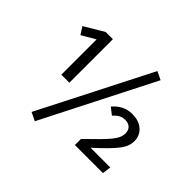

<svg xmlns="http://www.w3.org/2000/svg" viewBox="-185 -987 1301 1301"><g transform="rotate(45 466.0 -336.0)"><path d="M205 -689H274V-272H197V-610L99 -553L65 -606ZM233 49 640 -750 699 -721 293 78ZM727 -424Q771 -424 802 -408Q833 -392 849.5 -365Q866 -338 866 -304Q866 -279 857 -255Q848 -231 827 -204Q806 -177 772 -142.5Q738 -108 687 -62H876L868 0H599V-58Q655 -112 691.5 -149Q728 -186 748.5 -211.5Q769 -237 777.5 -257Q786 -277 786 -298Q786 -329 768 -345.5Q750 -362 721 -362Q695 -362 675.5 -351.5Q656 -341 636 -318L587 -356Q613 -388 648 -406Q683 -424 727 -424Z"/></g></svg>

Font: Fira Sans Variable
Style: Regular
Weight: 400
Designer: Carrois Corporate & Edenspiekermann AG
Foundry: Carrois Corporate GbR & Edenspiekermann AG
Version: Version 4.202